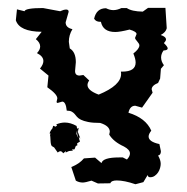

<svg xmlns="http://www.w3.org/2000/svg" viewBox="-20 -471 484 497"><path d="M164.6 -38.6Q185.5 -46.9 197.3 -61L226.1 -63L242.7 -48.8Q246.1 -63.5 288.6 -63.5H297.9L308.6 -58.1Q316.4 -66.4 316.4 -73.7Q316.4 -83.5 300.8 -91.8Q273.9 -104 262.7 -122.6L264.2 -129.9Q264.2 -145 239.3 -152.8Q219.7 -152.8 208 -155.3Q196.3 -157.7 189.5 -161.1Q182.6 -164.6 179.2 -168.7Q175.8 -172.9 172.9 -176.3Q169.9 -179.7 165.5 -182.1Q161.1 -184.6 152.8 -184.6Q150.4 -208 141.1 -208L129.4 -204.6Q126.5 -204.6 126.5 -207.5L128.4 -216.3Q128.4 -227.1 102.5 -245.1L105.5 -275.4L83.5 -293.5Q92.3 -304.2 92.3 -313Q92.3 -325.2 75.7 -333.5Q84 -342.3 84 -350.6Q84 -360.8 72.8 -369.6L87.9 -388.7Q30.3 -389.2 21 -418.5L23.9 -446.8L43.5 -441.9Q45.4 -450.2 91.3 -450.2L135.7 -441.9Q145 -446.3 151.4 -446.3Q157.7 -446.3 157.7 -440.4L149.9 -413.1Q149.9 -399.4 167.5 -395.5Q158.2 -380.4 158.2 -362.8L160.6 -345.7Q176.3 -336.4 176.3 -310.1L174.3 -287.1Q174.3 -275.4 186 -275.4L195.8 -276.9L210.9 -262.7Q206.5 -256.3 206.5 -251Q206.5 -236.8 235.4 -226.1Q293.5 -250 293.5 -279.8L293 -285.6H296.4Q331.1 -285.6 331.1 -309.1Q331.1 -318.4 325.2 -332.5Q340.8 -344.7 340.8 -353.5Q340.8 -356 339.1 -358.6Q337.4 -361.3 335.2 -363.8Q333 -366.2 331.3 -368.7Q329.6 -371.1 329.6 -373L333.5 -382.8Q333.5 -389.2 315.4 -394.5Q290.5 -388.2 278.3 -388.2Q246.6 -388.2 241.2 -414.6H238.8Q228.5 -414.6 223.6 -422.4Q229.5 -449.7 254.4 -449.7Q264.2 -444.8 273.4 -444.8Q283.2 -444.8 294.4 -450.2H308.1Q320.8 -441.4 349.6 -440.9L363.3 -450.7H408.2L411.6 -397.9Q409.2 -387.2 396 -380.4Q409.7 -376 409.7 -368.7Q409.7 -365.2 404.3 -359.4Q414.1 -350.1 414.1 -345.7Q414.1 -340.8 403.3 -340.3Q397 -331.5 397 -322.3Q397 -312 404.3 -302.2L396.5 -293L394.5 -267.6L389.2 -256.3Q372.6 -249.5 372.6 -239.7L375 -231L347.7 -192.4L330.1 -197.3Q316.4 -197.3 312.5 -179.2Q357.4 -165.5 371.6 -132.8Q364.7 -124 364.7 -117.7Q364.7 -104 392.6 -98.1L396.5 -79.6Q396.5 -69.8 389.2 -68.4Q396 -56.6 396 -46.9Q396 -42 394.3 -35.9Q392.6 -29.8 389.2 -24.7Q385.7 -19.5 380.6 -15.9Q375.5 -12.2 368.7 -12.2Q362.8 -12.2 362.3 -18.1L351.1 0.5L330.6 5.9Q301.8 -3.9 282.2 -3.9Q268.1 -3.9 265.6 3.4L233.4 3.9L216.8 -3.4Q200.7 1.5 194.3 1.5Q184.6 1.5 176.3 -3.4ZM127.9 -146.5 125.5 -148.9Q136.7 -153.8 147.9 -153.8Q162.6 -153.8 178.2 -145L179.7 -137.7L183.6 -140.1L181.6 -129.4L188 -112.3L184.6 -116.2V-114.7Q184.6 -110.4 187 -104.5L179.7 -100.1L180.2 -94.7L176.3 -93.3L172.9 -84.5L166 -84L168.9 -81.1L158.7 -80.1L149.9 -76.2L150.9 -80.1L143.6 -74.2Q140.1 -79.6 136.2 -79.6Q133.3 -79.6 129.4 -76.2L120.1 -89.4L114.3 -92.8Q111.3 -95.7 110.8 -107.4Q110.4 -119.1 109.4 -122.6L111.8 -124.5L108.4 -125.5Q109.9 -132.3 115.7 -138.7L117.7 -145.5L124 -143.1ZM179.7 -134.8 177.7 -124.5 183.1 -112.8 179.7 -125Z"/></svg>

Font: Truetypewriter PolyglOTT
Style: Regular
Weight: 400
Designer: Sergey Beatoff a.k.a. Sam_T
Version: Version 3.76